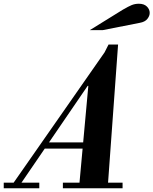

<svg xmlns="http://www.w3.org/2000/svg" viewBox="-86 -1006 820 1026"><path d="M-20 -20 502 -768 385 -551 22 -20ZM-66 0V-30H124V0ZM250 0V-30H569V0ZM146 -212V-245H415V-212ZM337 -10 386 -547H382L494 -768H545L490 -10ZM394 -845 570 -954Q599 -971 617 -978.5Q635 -986 656 -986Q684 -986 699 -971Q714 -956 714 -937Q714 -921 701.5 -905Q689 -889 661 -884L463 -845Z"/></svg>

Font: Libre Bodoni
Style: Bold Italic
Weight: 700
Italic angle: -13°
Version: Version 2.005;gftools[0.9.23]